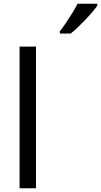

<svg xmlns="http://www.w3.org/2000/svg" viewBox="-20 -1010 542 1030"><path d="M173 0H85V-760H173ZM502 -990V-980Q493 -966 476 -946Q459 -926 438.5 -904.5Q418 -883 397.5 -863.5Q377 -844 359 -830H301V-842Q316 -861 333.5 -887Q351 -913 368 -940.5Q385 -968 396 -990Z"/></svg>

Font: Noto Sans Georgian
Style: Regular
Weight: 400
Designer: Monotype Design Team, Akaki Razmadze
Foundry: Google LLC
Version: Version 2.002